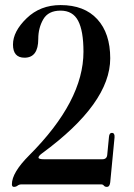

<svg xmlns="http://www.w3.org/2000/svg" viewBox="-20 -727 528 757"><path d="M26.9 -0.5Q26.9 -46.4 95.2 -114.7Q309.1 -328.6 309.1 -522.9Q309.1 -605 288.1 -645Q267.1 -685.1 218.8 -685.1Q170.4 -685.1 150.6 -650.9Q130.9 -616.7 130.9 -573.7Q130.9 -499.5 76.7 -499.5Q31.2 -499.5 31.2 -551.3Q31.2 -603 85 -655Q138.7 -707 218.8 -707Q312.5 -707 363.5 -651.4Q414.6 -595.7 414.6 -497.1Q414.6 -319.8 146.5 -123Q131.8 -112.3 131.8 -105.7Q131.8 -99.1 153.8 -99.1H383.3Q401.4 -99.1 402.8 -116.7L409.7 -187.5Q411.1 -203.1 420.9 -203.1Q433.1 -203.1 431.6 -185.1L414.6 -8.3Q412.6 9.8 401.4 9.8Q393.6 9.8 389.6 4.9Q385.7 0 379.4 0H64.5Q55.7 0 49.3 4.9Q43 9.8 34.9 9.8Q26.9 9.8 26.9 -0.5Z"/></svg>

Font: UnifrakturMaguntia20
Style: Book
Weight: 400
Designer: j. 'mach' wust, Gerrit Ansmann, Georg Duffner, based on a font by Peter Wiegel, original typeface by Carl Albert Fahrenw
Version: Version 2017-03-19